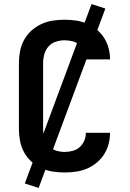

<svg xmlns="http://www.w3.org/2000/svg" viewBox="-20 -840 640 944"><path d="M297 8Q268 8 239 3.5Q210 -1 183 -13.5Q156 -26 134 -46Q112 -66 98 -92Q84 -118 78.5 -147Q73 -176 73 -205V-530Q73 -559 78.5 -588Q84 -617 98 -643Q112 -669 134 -689Q156 -709 183 -721.5Q210 -734 239 -738.5Q268 -743 297 -743Q325 -743 353 -739Q381 -735 406.5 -724.5Q432 -714 454 -696Q476 -678 491 -655Q506 -632 513.5 -604.5Q521 -577 521 -550Q521 -549 521 -549Q521 -549 521 -548H402Q402 -549 402 -549Q402 -549 402 -549Q402 -569 394 -587.5Q386 -606 371 -619Q356 -632 336.5 -637Q317 -642 297 -642Q276 -642 254.5 -635Q233 -628 218.5 -611.5Q204 -595 198 -573.5Q192 -552 192 -530V-205Q192 -183 198 -161.5Q204 -140 218.5 -123.5Q233 -107 254.5 -100Q276 -93 297 -93Q317 -93 336.5 -98Q356 -103 371 -116Q386 -129 394 -147.5Q402 -166 402 -186Q402 -186 402 -186Q402 -186 402 -187H521Q521 -186 521 -186Q521 -186 521 -185Q521 -158 513.5 -130.5Q506 -103 491 -80Q476 -57 454 -39Q432 -21 406.5 -10.5Q381 0 353 4Q325 8 297 8ZM170 84 102 62 430 -820 498 -798Z"/></svg>

Font: Iosevka Custom Extended
Style: Bold
Weight: 700
Width: 7
Monospace: yes
Designer: Belleve Invis
Foundry: Belleve Invis
Version: Version 11.2.4; ttfautohint (v1.8.4)